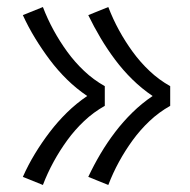

<svg xmlns="http://www.w3.org/2000/svg" viewBox="-20 -613 540 546"><path d="M288 -87Q301 -121 318.5 -153Q336 -185 357.5 -214.5Q379 -244 405.5 -269Q432 -294 464 -312V-368Q432 -386 405.5 -411Q379 -436 357.5 -465.5Q336 -495 318.5 -527Q301 -559 288 -593L231 -570Q247 -537 266 -505Q285 -473 307.5 -443Q330 -413 356.5 -387Q383 -361 414 -340Q383 -319 356.5 -293Q330 -267 307.5 -237.5Q285 -208 266 -176Q247 -144 231 -110ZM102 -87Q115 -121 132.5 -153Q150 -185 171.5 -214.5Q193 -244 219.5 -269Q246 -294 278 -312V-368Q246 -386 219.5 -411Q193 -436 171.5 -465.5Q150 -495 132.5 -527Q115 -559 102 -593L45 -570Q60 -537 79.5 -505Q99 -473 121.5 -443Q144 -413 170.5 -387Q197 -361 228 -340Q197 -319 170.5 -293Q144 -267 121.5 -237.5Q99 -208 79.5 -176Q60 -144 45 -110Z"/></svg>

Font: Iosevka SS09 Light
Style: Regular
Weight: 300
Monospace: yes
Designer: Belleve Invis
Foundry: Belleve Invis
Version: Version 5.2.1; ttfautohint (v1.8.3)